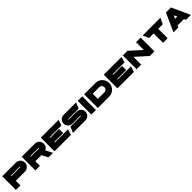

<svg xmlns="http://www.w3.org/2000/svg" viewBox="762 -2833 5142 5142"><g transform="rotate(-45 3333.0 -262.0)"><path d="M37 -518.3V0H209.5V-175.6H555.9C650.5 -175.6 727.2 -252.3 727.2 -346.9C727.2 -441.6 650.5 -518.3 555.9 -518.3ZM545 -348.1H209.5V-367.6H545C550.4 -367.6 554.8 -363.2 554.8 -357.8C554.8 -352.4 550.4 -348.1 545 -348.1Z M1270.8 0H1443.2L1343.2 -191.5C1401.9 -218.7 1442.6 -278 1442.6 -346.9C1442.6 -441.6 1365.9 -518.3 1271.2 -518.3H776V0H948.5V-175.6H1179.1L1270.8 0ZM948.5 -367.6H1260.3C1265.7 -367.6 1270.1 -363.2 1270.1 -357.8C1270.1 -352.4 1265.7 -348.1 1260.3 -348.1H948.5Z M2121 -357.8 2171.4 -518.8H1499V-0.5H2121L2171.4 -161.6H1671.5V-182.3H2009.7V-336.9H1671.5V-357.8Z M2362.1 -341.5C2362.1 -346.7 2366.3 -351 2371.6 -351H2761.5L2837.3 -518.1H2361C2269.3 -518.1 2195 -443.7 2195 -352C2195 -260.4 2269.3 -186 2361 -186H2661.1C2666.3 -186 2670.6 -181.8 2670.6 -176.6C2670.6 -171.3 2666.3 -167.1 2661.1 -167.1H2270.5L2196.8 0H2671.6C2763.3 0 2837.6 -74.3 2837.6 -166C2837.6 -257.7 2763.3 -332 2671.6 -332H2371.6C2366.3 -332 2362.1 -336.3 2362.1 -341.5Z M3066.5 -516.6H2894V1.7H3066.5Z M3141 -518.7V-0.4H3313.5V-0.4H3572.1C3715.2 -0.4 3831.2 -116.5 3831.2 -259.6C3831.2 -402.7 3715.2 -518.7 3572.1 -518.7ZM3658.8 -270.5C3658.8 -216.6 3615.1 -172.9 3561.2 -172.9H3313.5V-368H3561.2C3615.1 -368 3658.8 -324.3 3658.8 -270.5Z M4507 -357.8 4557.4 -518.8H3885V-0.5H4507L4557.4 -161.6H4057.5V-182.3H4395.7V-336.9H4057.5V-357.8Z M5110 -522.6V-229.4L4782.9 -523.1V-522.6H4609V0H4782.9V-294.6L5110 -0.4V0H5283.9V-522.6Z M5360 -524.7 5438.9 -355.5H5609.4V0H5784V-355.5H5954.5L6033.3 -524.7Z M6479.8 0H6665.5L6429.7 -518.8H6239.8L6004 0H6189.7L6213.8 -53H6455.7ZM6292.2 -225.5 6334.8 -319.1 6377.3 -225.5Z"/></g></svg>

Font: JUMBOTRON
Style: Regular
Weight: 400
Designer: Ian Langley
Foundry: Ian Langley
Version: Version 1.005;Fontself Maker 3.5.8